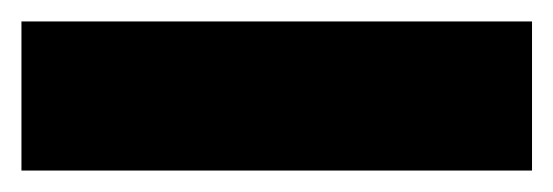

<svg xmlns="http://www.w3.org/2000/svg" viewBox="-39 5 516 179"><path d="M-19 164V25H457V164Z"/></svg>

Font: Onest ExtraBold
Style: Regular
Weight: 800
Designer: Dmitri Voloshin, Andrey Kudryavtsev
Foundry: Dmitri Voloshin, Andrey Kudryavtsev
Version: Version 1.000;gftools[0.9.33]